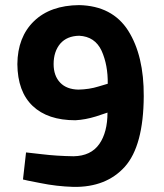

<svg xmlns="http://www.w3.org/2000/svg" viewBox="-20 -722 644 752"><path d="M70 -19Q75 -17 138 -5Q201 8 268 10Q396 12 469 -69Q542 -151 543 -345Q544 -504 482 -602Q420 -699 290 -702Q177 -701 113 -639Q49 -577 48 -471Q49 -363 108 -307Q167 -251 275 -251Q314 -253 356 -266Q398 -280 401 -281Q401 -204 369 -158Q336 -111 268 -110Q201 -111 144 -118Q86 -124 82 -125ZM287 -371Q241 -372 216 -398Q190 -425 190 -471Q190 -520 216 -551Q242 -581 290 -582Q352 -579 378 -523Q403 -467 402 -394Q400 -393 365 -383Q330 -372 287 -371Z"/></svg>

Font: RazerF5
Style: Bold
Weight: 700
Foundry: Razer Inc.
Version: Version 1.000;PS 001.001;hotconv 1.0.56